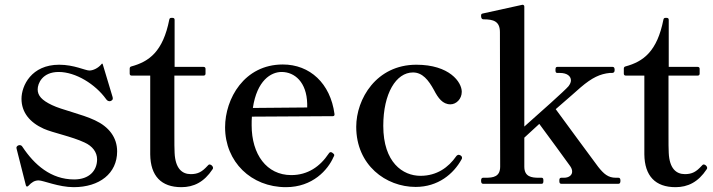

<svg xmlns="http://www.w3.org/2000/svg" viewBox="-20 -761 2952 795"><path d="M98 8C111 -6 123 -14 140 -14C159 -14 223 14 285 14C392 14 465 -43 465 -134C465 -192 431 -236 373 -263C318 -289 236 -306 195 -326C153 -346 136 -365 136 -391C136 -415 155 -463 223 -463C294 -463 375 -412 419 -351C421 -348 423 -346 426 -344C428 -343 431 -342 433 -342C435 -342 437 -342 439 -343C445 -346 447 -349 447 -353C447 -354 447 -357 446 -360C442 -374 415 -464 406 -493C405 -499 402 -499 399 -494C386 -479 366 -469 350 -469C333 -469 287 -493 225 -493C110 -493 69 -406 69 -352C69 -296 103 -254 161 -228C199 -211 277 -196 330 -171C363 -156 382 -131 382 -101C382 -55 350 -18 287 -18C191 -18 122 -79 73 -153C70 -158 66 -160 62 -160C60 -160 58 -160 56 -159C51 -157 48 -153 48 -149L49 -144L87 6C89 13 93 13 98 8Z M731 14C782 14 825 -7 860 -60C862 -62 862 -64 862 -66C862 -73 854 -80 848 -80C845 -80 842 -78 839 -74C817 -50 800 -40 770 -40C734 -40 706 -63 703 -128C702 -139 702 -172 702 -212V-448H823C828 -448 831 -451 831 -456V-476C831 -481 828 -484 823 -484H703V-679C703 -684 700 -687 695 -687H689C685 -687 682 -685 681 -680C655 -548 598 -506 524 -486C519 -485 517 -481 517 -477V-456C517 -451 520 -448 525 -448H602V-122C603 -32 648 14 731 14Z M1358 -127C1356 -129 1353 -131 1350 -131C1347 -131 1344 -130 1341 -125C1305 -71 1254 -36 1186 -36C1084 -36 1022 -122 1022 -242C1022 -255 1022 -267 1023 -278L1358 -280C1363 -280 1366 -283 1365 -289C1348 -416 1263 -494 1151 -494C991 -494 912 -352 912 -234C912 -91 1020 14 1164 14C1275 14 1338 -58 1361 -111C1363 -114 1364 -116 1364 -119C1364 -122 1361 -125 1358 -127ZM1146 -463C1200 -463 1250 -421 1252 -331V-316L1027 -314C1044 -428 1102 -463 1146 -463Z M1701 13C1794 13 1858 -41 1891 -101C1893 -104 1893 -105 1893 -108C1893 -112 1891 -115 1886 -118C1884 -119 1881 -120 1879 -120C1876 -120 1872 -118 1869 -114C1837 -68 1789 -33 1721 -33C1648 -33 1567 -88 1567 -240C1567 -374 1620 -461 1690 -461C1729 -461 1754 -430 1777 -388C1794 -355 1813 -329 1845 -329C1869 -329 1892 -351 1892 -381C1892 -421 1841 -493 1704 -493C1538 -493 1455 -351 1455 -236C1455 -77 1578 13 1701 13Z M2530 -25C2498 -25 2480 -41 2457 -70C2434 -100 2315 -263 2281 -309C2332 -353 2374 -390 2384 -399C2432 -440 2465 -455 2505 -459H2512C2515 -459 2519 -459 2521 -461C2524 -463 2525 -466 2525 -471C2525 -479 2523 -484 2517 -484H2287C2281 -484 2280 -479 2280 -471C2280 -464 2281 -459 2287 -459H2298C2329 -459 2344 -445 2344 -428C2344 -420 2340 -412 2334 -404C2319 -386 2213 -292 2151 -237V-734C2151 -739 2147 -742 2142 -741L1983 -706C1980 -705 1976 -705 1974 -703C1972 -701 1972 -699 1972 -696C1972 -692 1972 -681 1982 -681C2023 -681 2050 -673 2050 -628L2051 -71C2051 -29 2022 -25 1991 -25H1980C1974 -25 1972 -20 1972 -13C1972 -5 1974 0 1980 0H2223C2229 0 2230 -5 2230 -13C2230 -20 2229 -25 2223 -25H2211C2181 -25 2151 -29 2151 -71V-191C2170 -209 2191 -228 2213 -248C2243 -208 2326 -94 2341 -73C2347 -64 2349 -58 2349 -50C2349 -36 2336 -25 2315 -25H2304C2297 -25 2296 -20 2296 -13C2296 -5 2297 0 2304 0H2541C2547 0 2549 -5 2549 -13C2549 -20 2547 -25 2541 -25Z M2777 14C2828 14 2871 -7 2906 -60C2908 -62 2908 -64 2908 -66C2908 -73 2900 -80 2894 -80C2891 -80 2888 -78 2885 -74C2863 -50 2846 -40 2816 -40C2780 -40 2752 -63 2749 -128C2748 -139 2748 -172 2748 -212V-448H2869C2874 -448 2877 -451 2877 -456V-476C2877 -481 2874 -484 2869 -484H2749V-679C2749 -684 2746 -687 2741 -687H2735C2731 -687 2728 -685 2727 -680C2701 -548 2644 -506 2570 -486C2565 -485 2563 -481 2563 -477V-456C2563 -451 2566 -448 2571 -448H2648V-122C2649 -32 2694 14 2777 14Z"/></svg>

Font: Shippori Mincho OTF SemiBold
Style: Regular
Weight: 600
Designer: FONTDASU
Foundry: FONTDASU / Google Inc. / but / Adobe
Version: Version 3.300;hotconv 1.0.109;makeotfexe 2.5.65596